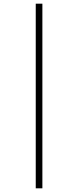

<svg xmlns="http://www.w3.org/2000/svg" viewBox="-20 -781 423 1042"><path d="M174 -761V241H210V-761Z"/></svg>

Font: Noto Sans Georgian ExtraCondensed ExtraLight
Style: Regular
Weight: 200
Width: 2
Designer: Monotype Design Team, Akaki Razmadze
Foundry: Google LLC
Version: Version 2.005